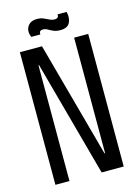

<svg xmlns="http://www.w3.org/2000/svg" viewBox="-120 -858 656 923"><g transform="rotate(-15 208.0 -396.5)"><path d="M38 0V-660H148L305 -85H308V-660H378V0H268L111 -576H108V0ZM254 -712Q234 -712 220.5 -718Q207 -724 196 -730.5Q185 -737 173 -737Q153 -737 155 -717H110Q97 -748 111 -770.5Q125 -793 158 -793Q177 -793 190.5 -787Q204 -781 216 -775Q228 -769 241 -769Q262 -769 260 -789H305Q313 -758 301.5 -735Q290 -712 254 -712Z"/></g></svg>

Font: Bricolage Grotesque 96pt Condensed Light
Style: Regular
Weight: 300
Width: 3
Designer: Mathieu Triay
Foundry: Atelier Triay
Version: Version 1.001; ttfautohint (v1.8.4.7-5d5b);gftools[0.9.33.de